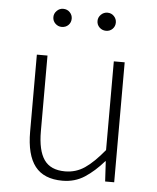

<svg xmlns="http://www.w3.org/2000/svg" viewBox="-53 -787 690 845"><g transform="rotate(5 291.5 -364.0)"><path d="M254 13Q172 13 133 -37Q94 -87 94 -190V-530H141V-196Q141 -111 169.5 -70Q198 -29 262 -29Q310 -29 349 -55.5Q388 -82 434 -138V-530H482V0H442L437 -89H435Q395 -43 352 -15Q309 13 254 13ZM192 -661Q176 -661 164 -672.5Q152 -684 152 -701Q152 -717 164 -729Q176 -741 192 -741Q210 -741 221.5 -729Q233 -717 233 -701Q233 -684 221.5 -672.5Q210 -661 192 -661ZM388 -661Q371 -661 359 -672.5Q347 -684 347 -701Q347 -717 359 -729Q371 -741 388 -741Q405 -741 416.5 -729Q428 -717 428 -701Q428 -684 416.5 -672.5Q405 -661 388 -661Z"/></g></svg>

Font: Noto Sans HK Thin ExtraLight
Style: Regular
Weight: 250
Version: Version 2.004-H2;hotconv 1.0.118;makeotfexe 2.5.65603